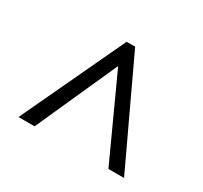

<svg xmlns="http://www.w3.org/2000/svg" viewBox="-102 -851 763 723"><g transform="rotate(30 279.5 -489.5)"><path d="M49 -265 260 -714H297L508 -265H440L278 -619L119 -265Z"/></g></svg>

Font: Noto Serif Khojki SemiBold
Style: Regular
Weight: 600
Version: Version 2.003